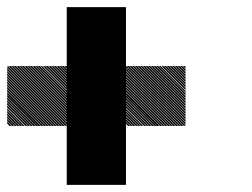

<svg xmlns="http://www.w3.org/2000/svg" viewBox="-21 -520 708 540"><path d="M500.8 -326.7 493.3 -334.2H499.2L500.8 -332.5ZM500.8 -319.2 485.8 -334.2H491.7L500.8 -325ZM500.8 -311.7 478.3 -334.2H484.2L500.8 -317.5ZM500.8 -304.2 470.8 -334.2H476.7L500.8 -310ZM500.8 -296.7 463.3 -334.2H469.2L500.8 -302.5ZM500.8 -289.2 455.8 -334.2H461.7L500.8 -295ZM500.8 -281.7 448.3 -334.2H454.2L500.8 -287.5ZM500.8 -274.2 440.8 -334.2H446.7L500.8 -280ZM500.8 -266.7 433.3 -334.2H439.2L500.8 -272.5ZM500.8 -259.2 425.8 -334.2H430.8L500.8 -264.2ZM500.8 -251.7 418.3 -334.2H424.2L500.8 -257.5ZM500.8 -244.2 410.8 -334.2H416.7L500.8 -250ZM500.8 -236.7 403.3 -334.2H409.2L500.8 -242.5ZM500.8 -229.2 395.8 -334.2H401.7L500.8 -235ZM500.8 -221.7 388.3 -334.2H394.2L500.8 -227.5ZM500.8 -214.2 380.8 -334.2H386.7L500.8 -220ZM500.8 -206.7 373.3 -334.2H379.2L500.8 -212.5ZM500.8 -199.2 365.8 -334.2H371.7L500.8 -205ZM500.8 -191.7 358.3 -334.2H364.2L500.8 -197.5ZM500.8 -184.2 350.8 -334.2H356.7L500.8 -190ZM500.8 -176.7 343.3 -334.2H349.2L500.8 -182.5ZM500.8 -169.2 335.8 -334.2H341.7L500.8 -175ZM496.7 -165.8 332.5 -330 334.2 -334.2 500.8 -167.5ZM489.2 -165.8 332.5 -322.5V-328.3L495 -165.8ZM481.7 -165.8 332.5 -315V-320.8L487.5 -165.8ZM474.2 -165.8 332.5 -307.5V-313.3L480 -165.8ZM466.7 -165.8 332.5 -300V-305.8L472.5 -165.8ZM459.2 -165.8 332.5 -292.5V-298.3L465 -165.8ZM451.7 -165.8 332.5 -285V-290.8L457.5 -165.8ZM444.2 -165.8 332.5 -277.5V-283.3L450 -165.8ZM436.7 -165.8 332.5 -270V-275.8L442.5 -165.8ZM429.2 -165.8 332.5 -262.5V-268.3L435 -165.8ZM420.8 -165.8 332.5 -254.2V-260.8L427.5 -165.8ZM414.2 -165.8 332.5 -247.5V-253.3L420 -165.8ZM406.7 -165.8 332.5 -240V-245.8L412.5 -165.8ZM399.2 -165.8 332.5 -232.5V-238.3L405 -165.8ZM391.7 -165.8 332.5 -225V-230.8L397.5 -165.8ZM384.2 -165.8 332.5 -217.5V-223.3L390 -165.8ZM376.7 -165.8 332.5 -210V-215L381.7 -165.8ZM369.2 -165.8 332.5 -202.5V-208.3L375 -165.8ZM361.7 -165.8 332.5 -195V-200.8L367.5 -165.8ZM354.2 -165.8 332.5 -187.5V-193.3L360 -165.8ZM346.7 -165.8 332.5 -180V-185.8L352.5 -165.8ZM339.2 -165.8 332.5 -172.5V-178.3L345 -165.8ZM167.5 -326.7 160 -334.2H165.8L167.5 -332.5ZM167.5 -319.2 152.5 -334.2H158.3L167.5 -325ZM167.5 -311.7 145 -334.2H150.8L167.5 -317.5ZM167.5 -304.2 137.5 -334.2H143.3L167.5 -310ZM167.5 -296.7 130 -334.2H135.8L167.5 -302.5ZM167.5 -289.2 122.5 -334.2H128.3L167.5 -295ZM167.5 -281.7 115 -334.2H120.8L167.5 -287.5ZM167.5 -274.2 107.5 -334.2H113.3L167.5 -280ZM167.5 -266.7 100 -334.2H105.8L167.5 -272.5ZM167.5 -259.2 92.5 -334.2H97.5L167.5 -264.2ZM167.5 -251.7 85 -334.2H90.8L167.5 -257.5ZM167.5 -244.2 77.5 -334.2H83.3L167.5 -250ZM167.5 -236.7 70 -334.2H75.8L167.5 -242.5ZM167.5 -229.2 62.5 -334.2H68.3L167.5 -235ZM167.5 -221.7 55 -334.2H60.8L167.5 -227.5ZM167.5 -214.2 47.5 -334.2H53.3L167.5 -220ZM167.5 -206.7 40 -334.2H45.8L167.5 -212.5ZM167.5 -199.2 32.5 -334.2H38.3L167.5 -205ZM167.5 -191.7 25 -334.2H30.8L167.5 -197.5ZM167.5 -184.2 17.5 -334.2H23.3L167.5 -190ZM167.5 -176.7 10 -334.2H15.8L167.5 -182.5ZM167.5 -169.2 2.5 -334.2H8.3L167.5 -175ZM163.3 -165.8 -0.8 -330 0.8 -334.2 167.5 -167.5ZM155.8 -165.8 -0.8 -322.5V-328.3L161.7 -165.8ZM148.3 -165.8 -0.8 -315V-320.8L154.2 -165.8ZM140.8 -165.8 -0.8 -307.5V-313.3L146.7 -165.8ZM133.3 -165.8 -0.8 -300V-305.8L139.2 -165.8ZM125.8 -165.8 -0.8 -292.5V-298.3L131.7 -165.8ZM118.3 -165.8 -0.8 -285V-290.8L124.2 -165.8ZM110.8 -165.8 -0.8 -277.5V-283.3L116.7 -165.8ZM103.3 -165.8 -0.8 -270V-275.8L109.2 -165.8ZM95.8 -165.8 -0.8 -262.5V-268.3L101.7 -165.8ZM87.5 -165.8 -0.8 -254.2V-260.8L94.2 -165.8ZM80.8 -165.8 -0.8 -247.5V-253.3L86.7 -165.8ZM73.3 -165.8 -0.8 -240V-245.8L79.2 -165.8ZM65.8 -165.8 -0.8 -232.5V-238.3L71.7 -165.8ZM58.3 -165.8 -0.8 -225V-230.8L64.2 -165.8ZM50.8 -165.8 -0.8 -217.5V-223.3L56.7 -165.8ZM43.3 -165.8 -0.8 -210V-215L48.3 -165.8ZM35.8 -165.8 -0.8 -202.5V-208.3L41.7 -165.8ZM28.3 -165.8 -0.8 -195V-200.8L34.2 -165.8ZM20.8 -165.8 -0.8 -187.5V-193.3L26.7 -165.8ZM13.3 -165.8 -0.8 -180V-185.8L19.2 -165.8ZM5.8 -165.8 -0.8 -172.5V-178.3L11.7 -165.8ZM166.7 -166.7H333.3V0H166.7ZM166.7 -333.3H333.3V0H166.7ZM166.7 -500H333.3V-166.7H166.7Z"/></svg>

Font: 0xA000-Pixelated
Style: Pixelated
Weight: 400
Version: Version 0.1